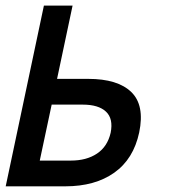

<svg xmlns="http://www.w3.org/2000/svg" viewBox="-44 -657 610 677"><path d="M446.8 -189.9Q426.8 -96.2 358.9 -48.1Q291 0 186 0H-23.9L110.8 -637.2H211.9L157.2 -378.9H267.1Q371.1 -378.9 418.9 -332.5Q466.8 -286.1 446.8 -189.9ZM346.2 -189Q356 -238.8 329.6 -263.4Q303.2 -288.1 248 -288.1H138.2L96.2 -90.8H206.1Q261.2 -90.8 298.1 -115.5Q335 -140.1 346.2 -189Z"/></svg>

Font: Anonymous Pro
Style: Bold Italic
Weight: 700
Italic angle: -12°
Monospace: yes
Designer: Mark Simonson
Version: Version 1.003